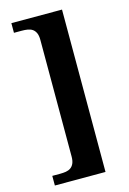

<svg xmlns="http://www.w3.org/2000/svg" viewBox="-132 -823 679 1014"><g transform="rotate(-15 207.0 -316.0)"><path d="M314 -759.8V127.9H37.1V75.2H80.1Q97.2 75.2 112.1 72.8Q127 70.3 137.9 62.7Q148.9 55.2 155.5 40.8Q162.1 26.4 162.1 2.9V-634.8Q162.1 -658.7 155.5 -672.9Q148.9 -687 137.9 -694.6Q127 -702.1 112.1 -704.6Q97.2 -707 80.1 -707H37.1V-759.8Z"/></g></svg>

Font: Droid Serif
Style: Bold
Weight: 700
Designer: Monotype Design team
Foundry: Monotype Imaging Inc.
Version: Version 1.03